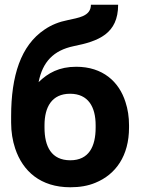

<svg xmlns="http://www.w3.org/2000/svg" viewBox="-20 -781 594 811"><path d="M27 -263C27 -224 33 -187 44 -154C76 -58 151 10 277 10C317 10 352 4 383 -9C469 -44 525 -123 525 -242V-252C525 -287 520 -320 510 -350C483 -436 414 -499 302 -499C230 -499 183 -473 143 -434C160 -520 206 -568 291 -586C396 -607 479 -638 479 -761H364C364 -711 309 -706 266 -696C230 -689 197 -676 168 -656C68 -589 27 -461 27 -290ZM168 -242V-252C168 -329 199 -385 276 -385C353 -385 384 -329 384 -252V-242C384 -163 356 -104 277 -104C197 -104 168 -162 168 -242Z"/></svg>

Font: Asimov Pro
Style: Bd
Weight: 700
Designer: Google
Version: Version 2.000980; 2014